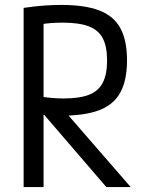

<svg xmlns="http://www.w3.org/2000/svg" viewBox="-20 -760 590 780"><path d="M76 -728Q124 -735 160 -737.5Q196 -740 228 -740Q325 -740 383.5 -717.5Q442 -695 469 -645.5Q496 -596 496 -515Q496 -434 469 -384.5Q442 -335 383.5 -312.5Q325 -290 228 -290Q201 -290 171.5 -292Q142 -294 112 -298L141 -368Q169 -364 192 -362Q215 -360 237 -360Q303 -360 341.5 -375Q380 -390 397.5 -424Q415 -458 415 -514Q415 -571 397.5 -604.5Q380 -638 340.5 -653Q301 -668 235 -668Q213 -668 189.5 -666.5Q166 -665 138 -660L157 -688V0H76ZM412 0 129 -329 226 -328 511 0Z"/></svg>

Font: M PLUS Code Latin SemiExpanded
Style: Regular
Weight: 400
Width: 6
Designer: Coji Morishita
Foundry: UNDERFOREST DESIGN
Version: Version 1.002; ttfautohint (v1.8.3)